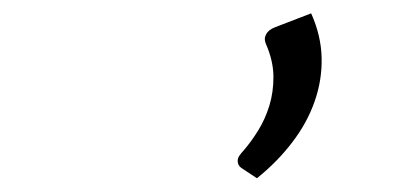

<svg xmlns="http://www.w3.org/2000/svg" viewBox="-20 -713 609 282"><path d="M329.1 -451.2ZM437 -693.4Q451.7 -660.6 452.4 -627.9Q453.1 -595.2 442.1 -564Q431.2 -532.7 409.4 -504.2Q387.7 -475.6 357.4 -451.2L334.5 -466.3Q329.1 -470.2 329.1 -476.6Q329.1 -480.5 331.3 -483.9Q333.5 -487.3 338.4 -492.7Q348.6 -504.4 359.1 -521.2Q369.6 -538.1 375.7 -558.1Q381.8 -578.1 381.6 -601.1Q381.3 -624 370.6 -648.4Q367.2 -655.8 370.8 -662.6Q374.5 -669.4 383.8 -672.9Z"/></svg>

Font: Carlito
Style: Italic
Weight: 400
Italic angle: -7°
Designer: Lukasz Dziedzic
Foundry: tyPoland Lukasz Dziedzic
Version: Version 1.104